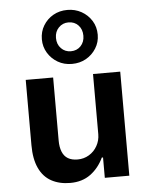

<svg xmlns="http://www.w3.org/2000/svg" viewBox="-57 -864 718 921"><g transform="rotate(-5 302.5 -404.0)"><path d="M244 10Q192 10 153.5 -11Q115 -32 94.5 -76Q74 -120 74 -186V-501H206V-197Q206 -166 215 -143.5Q224 -121 242.5 -110Q261 -99 289 -99Q319 -99 344 -114Q369 -129 383.5 -155Q398 -181 398 -211V-501H529V0H411V-98H405Q382 -49 342 -19.5Q302 10 244 10ZM302 -558Q264 -558 234 -575.5Q204 -593 186 -622.5Q168 -652 168 -688Q168 -725 186 -754.5Q204 -784 234 -801Q264 -818 302 -818Q339 -818 369.5 -801Q400 -784 418.5 -754.5Q437 -725 437 -687Q437 -651 418.5 -621.5Q400 -592 370 -575Q340 -558 302 -558ZM302 -619Q331 -619 349.5 -638.5Q368 -658 368 -688Q368 -719 349.5 -738.5Q331 -758 302 -758Q274 -758 255 -738.5Q236 -719 236 -689Q236 -658 255 -638.5Q274 -619 302 -619Z"/></g></svg>

Font: Nunito Sans 7pt SemiCondensed
Style: Bold
Weight: 700
Width: 4
Designer: Vernon Adams
Foundry: Vernon Adams
Version: Version 3.101;gftools[0.9.27]